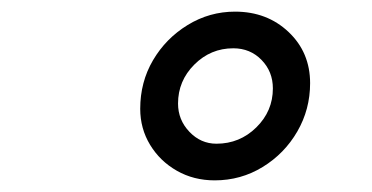

<svg xmlns="http://www.w3.org/2000/svg" viewBox="-20 -730 640 330"><path d="M349 -420Q313 -420 284 -436.5Q255 -453 238 -481Q221 -509 221 -543Q221 -589 243 -626.5Q265 -664 302.5 -687Q340 -710 384 -710Q439 -710 476 -675Q513 -640 513 -587Q513 -542 491 -504Q469 -466 431.5 -443Q394 -420 349 -420ZM352 -483Q392 -483 420.5 -511Q449 -539 449 -578Q449 -607 429.5 -627Q410 -647 381 -647Q342 -647 314 -619Q286 -591 286 -552Q286 -524 305.5 -503.5Q325 -483 352 -483Z"/></svg>

Font: Red Hat Mono Medium
Style: Italic
Weight: 500
Italic angle: -12°
Monospace: yes
Designer: Pentagram, MCKL
Foundry: Pentagram, MCKL
Version: Version 1.023; ttfautohint (v1.8.3)